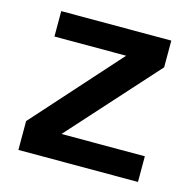

<svg xmlns="http://www.w3.org/2000/svg" viewBox="-84 -615 709 701"><g transform="rotate(15 270.5 -265.0)"><path d="M64 -434V-530H480V-429L181 -97H496V0H44V-109L335 -434Z"/></g></svg>

Font: Montreal
Style: Regular
Weight: 400
Designer: Julieta Ulanovsky, usr_local_share
Foundry: Julieta Ulanovsky, usr_local_share
Version: Version 2.001